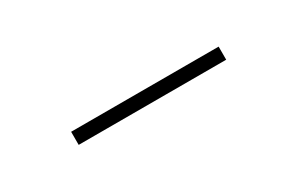

<svg xmlns="http://www.w3.org/2000/svg" viewBox="5 -800 589 381"><g transform="rotate(-30 300.0 -610.0)"><path d="M131 -625H469V-595H131Z"/></g></svg>

Font: Urbanist Thin
Style: Regular
Weight: 100
Designer: Corey Hu
Foundry: Corey Hu
Version: Version 1.330; ttfautohint (v1.8.4.7-5d5b)